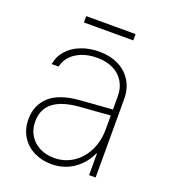

<svg xmlns="http://www.w3.org/2000/svg" viewBox="-127 -760 762 864"><g transform="rotate(20 254.5 -328.0)"><path d="M240.2 -302.7Q276.9 -305.7 320.6 -308.8Q364.3 -312 394.5 -314V-377.9Q394.5 -417 376.7 -446.8Q358.9 -476.6 325.9 -492.7Q293 -508.8 249 -508.8Q191.4 -508.8 150.1 -483.2Q108.9 -457.5 98.6 -412.1H65.4Q71.8 -450.7 97.4 -479.2Q123 -507.8 162.6 -522.9Q202.1 -538.1 249 -538.1Q299.8 -538.1 339.8 -518.8Q379.9 -499.5 402.8 -462.6Q425.8 -425.8 425.8 -376V0H394.5V-102.5H391.6Q368.2 -50.8 322.3 -19.5Q276.4 11.7 216.8 11.7Q171.9 11.7 134 -6.8Q96.2 -25.4 74 -60.8Q51.8 -96.2 51.8 -144.5Q51.8 -209.5 96.4 -252Q141.1 -294.4 240.2 -302.7ZM218.8 -18.6Q268.1 -18.6 308.3 -44.4Q348.6 -70.3 371.6 -116.5Q394.5 -162.6 394.5 -220.7V-285.6L351.6 -282.2Q264.2 -274.9 249 -274.4Q84 -261.7 84 -144.5Q84 -106.9 101.6 -78.4Q119.1 -49.8 149.9 -34.2Q180.7 -18.6 218.8 -18.6ZM374 -637.7H137.7V-668H374Z"/></g></svg>

Font: Pretendard JP Thin
Style: Regular
Weight: 100
Designer: Base glyphs from Inter by Rasmus Andersson; Hangeul glyphs from Noto Sans CJK(Source Han Sans) by Jang Soo-young and Kan
Foundry: Kil Hyung-jin
Version: Version 1.309